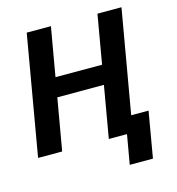

<svg xmlns="http://www.w3.org/2000/svg" viewBox="-126 -819 1013 1101"><g transform="rotate(-15 380.5 -268.5)"><path d="M544.4 -421.4 524.4 -307.1H163.6L183.6 -421.4ZM276.9 -710.9 153.3 0H10.3L133.3 -710.9ZM695.8 -710.9 572.3 0H430.2L553.2 -710.9ZM692.4 -98.1 645.5 174.3H507.8L555.2 -98.1Z"/></g></svg>

Font: Roboto
Style: Bold Italic
Weight: 700
Italic angle: -12°
Designer: Christian Robertson
Foundry: Google
Version: Version 3.0